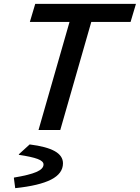

<svg xmlns="http://www.w3.org/2000/svg" viewBox="-20 -675 726 997"><path d="M341 -561H135L163 -655H686L658 -561H454L293 0H180ZM307 173Q307 226 245.5 257.5Q184 289 59 302L52 249L53 247Q132 234 169 218Q206 202 206 179Q206 162 175.5 150.5Q145 139 78 129V126L134 75Q222 86 264.5 110Q307 134 307 173Z"/></svg>

Font: Intel One Mono Medium
Style: Italic
Weight: 500
Italic angle: -16°
Monospace: yes
Designer: Fred Shallcrass
Foundry: Frere-Jones Type LLC
Version: Version 1.400;hotconv 1.1.0;makeotfexe 2.6.0;FJTRelease1.4